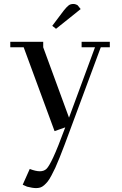

<svg xmlns="http://www.w3.org/2000/svg" viewBox="-20 -651 619 974"><path d="M32.2 -411.1V-439H199.2V-411.1L330.1 -54.2L461.9 -411.1H394V-439H537.1V-411.1H491.2L336.9 4.9Q318.8 53.7 307.4 84.2Q295.9 114.7 282.5 148.2Q269 181.6 260.3 200.7Q251.5 219.7 240.7 239.7Q230 259.8 221.9 269.8Q213.9 279.8 203.9 288.6Q193.8 297.4 184.1 300.3Q174.3 303.2 163.1 303.2Q145.5 303.2 117.2 295.9L95.2 286.1L130.9 206.1Q161.1 217.8 182.1 217.8Q202.6 217.8 215.3 206.1Q228 194.3 250 147.5Q272 100.6 311 -4.9L256.8 14.2L100.1 -411.1ZM245.1 -520 303.2 -597.2Q318.8 -616.7 328.4 -623.8Q337.9 -630.9 352.1 -630.9Q357.4 -630.9 363 -629.2Q368.7 -627.4 371.1 -626L374 -624L389.2 -605L264.2 -504.9Z"/></svg>

Font: Dehuti Alt
Style: Bold
Weight: 700
Version: Version 1.2